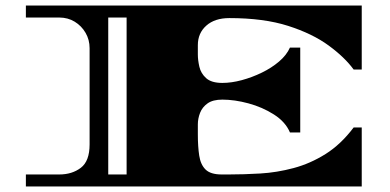

<svg xmlns="http://www.w3.org/2000/svg" viewBox="-20 -670 1400 690"><path d="M73 0V-43H193Q239 -43 270.5 -67Q302 -91 302 -151V-497Q302 -527 287.5 -552Q273 -577 248.5 -592Q224 -607 193 -607H73V-650H1280V-420H1251Q1219 -464 1161 -506.5Q1103 -549 1015.5 -577Q928 -605 804 -605Q752 -605 721.5 -578Q691 -551 691 -508V-474Q691 -454 696.5 -430Q702 -406 721 -389Q740 -372 779 -372Q812 -372 849 -382Q886 -392 921 -409Q956 -426 983 -449Q1010 -472 1022 -499H1059V-194H1022Q1006 -232 964.5 -258.5Q923 -285 873 -298.5Q823 -312 779 -312Q745 -312 726 -298.5Q707 -285 699 -264.5Q691 -244 691 -223V-187Q691 -143 696 -110.5Q701 -78 719 -60.5Q737 -43 777 -43H802Q856 -43 915.5 -46.5Q975 -50 1035 -66Q1095 -82 1150 -116.5Q1205 -151 1251 -212H1280V0ZM369 -43H435V-607H369Z"/></svg>

Font: Diplomata SC
Style: Regular
Weight: 400
Designer: Eduardo Rodriguez Tunni
Foundry: Eduardo Rodriguez Tunni
Version: Version 1.002; ttfautohint (v1.8.4.7-5d5b);gftools[0.9.23]